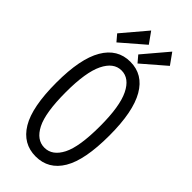

<svg xmlns="http://www.w3.org/2000/svg" viewBox="-257 -853 914 914"><g transform="rotate(45 200.0 -395.5)"><path d="M200 11Q114 11 67.5 -66Q21 -143 21 -308Q21 -468 67.5 -547.5Q114 -627 200 -627Q286 -627 332 -547.5Q378 -468 378 -308Q378 -143 332 -66Q286 11 200 11ZM200 -48Q253 -48 284 -108.5Q315 -169 315 -308Q315 -441 284 -504.5Q253 -568 200 -568Q147 -568 116 -504.5Q85 -441 85 -308Q85 -169 116 -108.5Q147 -48 200 -48ZM230 -645 202 -678 307 -802 347 -746ZM88 -645 60 -678 165 -802 205 -746Z"/></g></svg>

Font: Inconsolata Condensed
Style: Regular
Weight: 400
Width: 3
Monospace: yes
Designer: Raph Levien, Cyreal, Brenton Simpson
Foundry: Raph Levien, Cyreal, Google
Version: Version 3.000; ttfautohint (v1.8.2.53-6de2)